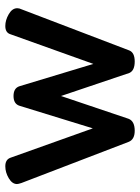

<svg xmlns="http://www.w3.org/2000/svg" viewBox="78 -596 528 724"><g transform="rotate(-90 342.0 -234.0)"><path d="M10 -434Q10 -452 32 -465Q54 -478 77 -478Q102 -478 109 -459L220 -148L305 -424Q312 -447 342 -447Q372 -447 379 -424L463 -146L575 -459Q581 -478 606 -478Q628 -478 650.5 -465Q673 -452 673 -433Q673 -425 669 -417L514 -11Q506 10 472 10Q438 10 429 -10L342 -268L256 -13Q247 10 211 10Q178 10 169 -13L14 -417Q10 -429 10 -434Z"/></g></svg>

Font: TerminalDosisSemiBold
Style: Bold
Weight: 600
Designer: EdgarTolentino, PabloImpallari, IginoMarini
Foundry: EdgarTolentino, PabloImpallari, IginoMarini
Version: Version 1.006